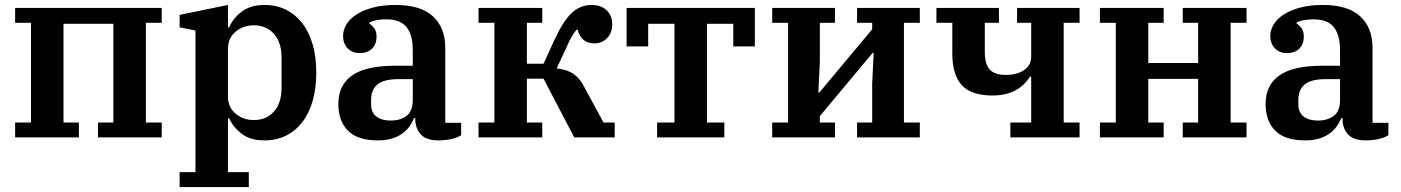

<svg xmlns="http://www.w3.org/2000/svg" viewBox="-20 -554 5646 774"><path d="M41 -60H105V-462H41V-522H632V-462H568V-60H632V0H375V-60H437V-458H236V-60H298V0H41Z M704 140H768V-431L704 -444V-494L899 -534V-444H904Q919 -480 954.5 -507Q990 -534 1046 -534Q1094 -534 1132.5 -515Q1171 -496 1198.5 -460.5Q1226 -425 1240.5 -374.5Q1255 -324 1255 -261Q1255 -198 1240.5 -147.5Q1226 -97 1198.5 -61.5Q1171 -26 1132.5 -7Q1094 12 1046 12Q989 12 954 -15Q919 -42 904 -77H899V140H983V200H704ZM1003 -70Q1053 -70 1084 -104Q1115 -138 1115 -200V-322Q1115 -384 1084 -418Q1053 -452 1003 -452Q961 -452 930 -426.5Q899 -401 899 -357V-165Q899 -121 930 -95.5Q961 -70 1003 -70Z M1503 12Q1422 12 1383 -27Q1344 -66 1344 -135Q1344 -211 1399.5 -250Q1455 -289 1573 -289H1644V-352Q1644 -413 1619 -444.5Q1594 -476 1537 -476Q1493 -476 1469 -463V-459Q1479 -453 1488.5 -440.5Q1498 -428 1498 -406Q1498 -377 1480.5 -358.5Q1463 -340 1429 -340Q1400 -340 1381.5 -359Q1363 -378 1363 -409Q1363 -433 1376.5 -455.5Q1390 -478 1417 -495.5Q1444 -513 1483.5 -523.5Q1523 -534 1575 -534Q1675 -534 1725 -488.5Q1775 -443 1775 -361V-59H1839V-9Q1824 1 1799 6.5Q1774 12 1748 12Q1698 12 1676 -12.5Q1654 -37 1654 -75V-78H1649Q1642 -61 1631 -45Q1620 -29 1603 -16.5Q1586 -4 1561.5 4Q1537 12 1503 12ZM1554 -68Q1594 -68 1619 -87Q1644 -106 1644 -151V-235H1587Q1527 -235 1501.5 -213.5Q1476 -192 1476 -152V-134Q1476 -100 1497.5 -84Q1519 -68 1554 -68Z M1909 -60H1973V-462H1909V-522H2166V-462H2104V-297H2171L2217 -397Q2252 -472 2286 -503Q2320 -534 2365 -534Q2403 -534 2425.5 -512.5Q2448 -491 2448 -457Q2448 -421 2427 -400Q2406 -379 2376 -379Q2349 -379 2332 -393.5Q2315 -408 2309 -434H2304Q2283 -409 2264 -364L2224 -278Q2266 -274 2292 -256Q2318 -238 2336 -202L2413 -60H2458V0H2295L2171 -237H2104V-60H2166V0H1909Z M2629 -60H2699V-458H2593V-367H2506V-522H3023V-367H2936V-458H2830V-60H2900V0H2629Z M3093 -60H3157V-462H3093V-522H3346V-462H3285V-304L3279 -181H3283L3496 -436V-462H3435V-522H3688V-462H3624V-60H3688V0H3435V-60H3496V-218L3502 -341H3498L3285 -86V-60H3346V0H3093Z M4053 -60H4137V-245H4132Q4084 -169 3981 -169Q3896 -169 3857.5 -210.5Q3819 -252 3819 -339V-462H3755V-522H4007V-462H3950V-346Q3950 -295 3970 -273.5Q3990 -252 4035 -252Q4080 -252 4108.5 -271.5Q4137 -291 4137 -326V-462H4080V-522H4332V-462H4268V-60H4332V0H4053Z M4414 -60H4478V-462H4414V-522H4671V-462H4609V-300H4810V-462H4748V-522H5005V-462H4941V-60H5005V0H4748V-60H4810V-236H4609V-60H4671V0H4414Z M5241 12Q5160 12 5121 -27Q5082 -66 5082 -135Q5082 -211 5137.5 -250Q5193 -289 5311 -289H5382V-352Q5382 -413 5357 -444.5Q5332 -476 5275 -476Q5231 -476 5207 -463V-459Q5217 -453 5226.5 -440.5Q5236 -428 5236 -406Q5236 -377 5218.5 -358.5Q5201 -340 5167 -340Q5138 -340 5119.5 -359Q5101 -378 5101 -409Q5101 -433 5114.5 -455.5Q5128 -478 5155 -495.5Q5182 -513 5221.5 -523.5Q5261 -534 5313 -534Q5413 -534 5463 -488.5Q5513 -443 5513 -361V-59H5577V-9Q5562 1 5537 6.5Q5512 12 5486 12Q5436 12 5414 -12.5Q5392 -37 5392 -75V-78H5387Q5380 -61 5369 -45Q5358 -29 5341 -16.5Q5324 -4 5299.5 4Q5275 12 5241 12ZM5292 -68Q5332 -68 5357 -87Q5382 -106 5382 -151V-235H5325Q5265 -235 5239.5 -213.5Q5214 -192 5214 -152V-134Q5214 -100 5235.5 -84Q5257 -68 5292 -68Z"/></svg>

Font: IBM Plex Serif SemiBold
Style: Regular
Weight: 600
Designer: Mike Abbink, Paul van der Laan, Pieter van Rosmalen
Foundry: Bold Monday
Version: Version 2.5